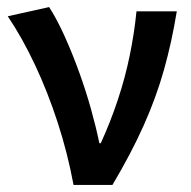

<svg xmlns="http://www.w3.org/2000/svg" viewBox="-20 -523 539 543"><path d="M188 0Q171 -91 143 -177Q115 -263 79 -339.5Q43 -416 2 -477L119 -503Q142 -467 163.5 -419Q185 -371 204 -318.5Q223 -266 237.5 -214Q252 -162 261 -118H265Q292 -177 313 -240Q334 -303 347 -366.5Q360 -430 366 -491H480Q466 -405 444 -326.5Q422 -248 386.5 -168.5Q351 -89 298 0Z"/></svg>

Font: Source Sans 3 SemiBold
Style: Regular
Weight: 600
Designer: Paul D. Hunt
Foundry: Adobe
Version: Version 3.046;hotconv 1.0.118;makeotfexe 2.5.65603